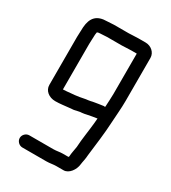

<svg xmlns="http://www.w3.org/2000/svg" viewBox="-172 -773 782 876"><g transform="rotate(30 219.0 -335.0)"><path d="M116 -599C117 -603 117 -607 118 -612C122 -614 127 -615 133 -615C147 -615 157 -617 169 -617H246C263 -617 276 -619 296 -619H324V-407C324 -384 322 -362 321 -338C321 -337 321 -337 320 -336C316 -337 312 -337 309 -336L288 -333C278 -331 260 -329 250 -326L238 -324C224 -323 211 -319 197 -317L175 -314L153 -312C140 -311 128 -309 114 -309V-549C114 -567 116 -583 116 -599ZM212 -51H86C69 -51 54 -36 54 -19C54 -2 69 13 86 13H212C231 13 246 9 263 9H301C329 9 352 -24 355 -53C357 -70 362 -85 363 -107C370 -166 379 -230 382 -292C384 -331 388 -367 388 -406V-633C388 -661 363 -683 334 -683H296C275 -683 262 -681 246 -681H169C156 -681 147 -679 134 -679C79 -679 56 -652 52 -601C52 -585 50 -566 50 -549V-296C50 -266 77 -245 110 -245C136 -245 159 -249 182 -251L204 -253C217 -255 230 -260 243 -260C251 -261 259 -262 266 -264C282 -268 301 -270 317 -273L315 -249C311 -206 302 -155 300 -113C297 -92 293 -79 292 -59L290 -55H261C244 -55 230 -51 212 -51Z"/></g></svg>

Font: Electronic
Style: SeBd
Weight: 600
Version: Version 1.011